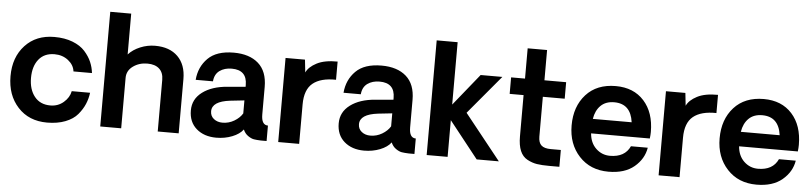

<svg xmlns="http://www.w3.org/2000/svg" viewBox="-45 -997 5293 1251"><g transform="rotate(5 2601.5 -371.5)"><path d="M285 5Q166 5 94 -73.5Q22 -152 22 -276Q22 -400 94 -477.5Q166 -555 285 -555Q353 -555 404.5 -535Q456 -515 485.5 -482Q515 -449 530 -414Q545 -379 549 -342H428Q423 -384 385.5 -413.5Q348 -443 296 -443Q229 -443 192.5 -397.5Q156 -352 156 -276Q156 -201 193 -154.5Q230 -108 297 -108Q347 -108 383.5 -139.5Q420 -171 428 -213H548Q543 -174 528 -138.5Q513 -103 484.5 -69Q456 -35 404.5 -15Q353 5 285 5Z M944 -555Q1039 -555 1092.5 -502Q1146 -449 1146 -355V0H1009V-338Q1009 -385 981.5 -410Q954 -435 904 -435Q850 -435 810 -406Q770 -377 770 -330V0H633V-750H770V-483Q800 -516 847 -535.5Q894 -555 944 -555Z M1392 7Q1312 7 1262 -36.5Q1212 -80 1212 -156Q1212 -230 1273.5 -276Q1335 -322 1437 -330L1554 -340V-352Q1554 -450 1454 -450Q1407 -450 1375 -427Q1343 -404 1339 -357H1226Q1233 -442 1289.5 -498.5Q1346 -555 1458 -555Q1561 -555 1619.5 -503.5Q1678 -452 1678 -350V-170Q1678 -101 1721 -101V0Q1718 0 1711 0Q1704 0 1697 0Q1690 0 1684 0Q1655 -1 1637.5 -4Q1620 -7 1599 -21.5Q1578 -36 1567 -62Q1544 -31 1496 -12Q1448 7 1392 7ZM1424 -94Q1465 -94 1500.5 -115Q1536 -136 1554 -166V-251L1462 -241Q1344 -227 1344 -162Q1344 -131 1367 -112.5Q1390 -94 1424 -94Z M2137 -556V-437Q2037 -439 1985.5 -397Q1934 -355 1934 -258V0H1797V-550H1924L1933 -467Q1950 -504 2001 -530.5Q2052 -557 2137 -556Z M2359 7Q2279 7 2229 -36.5Q2179 -80 2179 -156Q2179 -230 2240.5 -276Q2302 -322 2404 -330L2521 -340V-352Q2521 -450 2421 -450Q2374 -450 2342 -427Q2310 -404 2306 -357H2193Q2200 -442 2256.5 -498.5Q2313 -555 2425 -555Q2528 -555 2586.5 -503.5Q2645 -452 2645 -350V-170Q2645 -101 2688 -101V0Q2685 0 2678 0Q2671 0 2664 0Q2657 0 2651 0Q2622 -1 2604.5 -4Q2587 -7 2566 -21.5Q2545 -36 2534 -62Q2511 -31 2463 -12Q2415 7 2359 7ZM2391 -94Q2432 -94 2467.5 -115Q2503 -136 2521 -166V-251L2429 -241Q2311 -227 2311 -162Q2311 -131 2334 -112.5Q2357 -94 2391 -94Z M2768 0V-750H2905V-342L3073 -550H3215L3003 -297L3240 0H3095L2905 -240V0Z M3570 1Q3521 1 3489 -4Q3457 -9 3425.5 -26Q3394 -43 3378.5 -79.5Q3363 -116 3363 -174V-444H3272V-552H3363V-750H3490V-552H3632V-444H3489V-184Q3489 -144 3508.5 -126.5Q3528 -109 3570 -109H3636V1Z M4210 -277Q4210 -258 4207 -234H3823Q3828 -172 3866.5 -135.5Q3905 -99 3958 -99Q4055 -99 4089 -173H4199Q4187 -99 4125 -47Q4063 5 3957 5Q3838 5 3765 -74Q3692 -153 3692 -275Q3692 -399 3762.5 -477Q3833 -555 3957 -555Q4074 -555 4142 -479.5Q4210 -404 4210 -277ZM3956 -449Q3901 -449 3868 -417Q3835 -385 3826 -329H4080Q4064 -449 3956 -449Z M4625 -556V-437Q4525 -439 4473.5 -397Q4422 -355 4422 -258V0H4285V-550H4412L4421 -467Q4438 -504 4489 -530.5Q4540 -557 4625 -556Z M5178 -277Q5178 -258 5175 -234H4791Q4796 -172 4834.5 -135.5Q4873 -99 4926 -99Q5023 -99 5057 -173H5167Q5155 -99 5093 -47Q5031 5 4925 5Q4806 5 4733 -74Q4660 -153 4660 -275Q4660 -399 4730.5 -477Q4801 -555 4925 -555Q5042 -555 5110 -479.5Q5178 -404 5178 -277ZM4924 -449Q4869 -449 4836 -417Q4803 -385 4794 -329H5048Q5032 -449 4924 -449Z"/></g></svg>

Font: Oakes Grotesk
Style: Bold
Weight: 600
Designer: Samuel Oakes
Foundry: Samuel Oakes
Version: Version 1.000;PS 001.000;hotconv 1.0.88;makeotf.lib2.5.64775